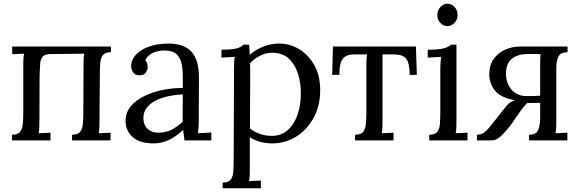

<svg xmlns="http://www.w3.org/2000/svg" viewBox="-20 -748 3088 1023"><path d="M44 0V-30Q75 -30 87 -45.5Q99 -61 101.5 -88.5Q104 -116 104 -152V-394Q104 -414 104.5 -429.5Q105 -445 108 -462L45 -459V-500H571V-470Q541 -470 528.5 -454.5Q516 -439 514 -411.5Q512 -384 512 -348L510 -106Q510 -86 509.5 -70.5Q509 -55 506 -38L569 -41V0H364V-30Q395 -30 407 -45.5Q419 -61 421.5 -88.5Q424 -116 424 -152L425 -394Q425 -414 425.5 -429.5Q426 -445 429 -462L251 -460Q220 -460 208 -447Q196 -434 194 -409Q192 -384 191 -348L190 -106Q190 -86 189.5 -70.5Q189 -55 186 -38L249 -41V0Z M963 0Q960 -17 959 -30Q958 -43 956 -57Q922 -23 882.5 -3.5Q843 16 799 16Q723 16 686 -18.5Q649 -53 649 -103Q649 -149 677.5 -182.5Q706 -216 751.5 -237.5Q797 -259 850.5 -269.5Q904 -280 954 -279V-341Q954 -376 948 -407Q942 -438 922 -458Q902 -478 858 -479Q829 -480 798.5 -468Q768 -456 754 -427Q762 -419 764.5 -408.5Q767 -398 767 -389Q767 -377 757 -361.5Q747 -346 722 -347Q701 -347 690 -361.5Q679 -376 679 -396Q679 -430 704.5 -457Q730 -484 775 -500Q820 -516 877 -516Q961 -516 1001 -471.5Q1041 -427 1040 -331Q1040 -275 1039.5 -218.5Q1039 -162 1039 -106Q1039 -90 1038 -74Q1037 -58 1035 -38Q1053 -39 1070.5 -40Q1088 -41 1106 -42V0ZM954 -245Q920 -244 882.5 -236.5Q845 -229 813.5 -214Q782 -199 762.5 -174.5Q743 -150 744 -115Q746 -78 768.5 -59.5Q791 -41 822 -41Q863 -41 893.5 -56.5Q924 -72 954 -100Q953 -111 953 -124Q953 -137 953 -151Q953 -156 953.5 -183Q954 -210 954 -245Z M1166 255V225Q1197 225 1209 209.5Q1221 194 1223 166.5Q1225 139 1225 103L1227 -380Q1227 -396 1227.5 -412Q1228 -428 1231 -445Q1213 -444 1195.5 -443Q1178 -442 1160 -441V-483Q1204 -483 1226.5 -487Q1249 -491 1259.5 -497Q1270 -503 1277 -510H1307Q1308 -500 1309 -486.5Q1310 -473 1311 -456Q1341 -483 1382.5 -499.5Q1424 -516 1466 -516Q1524 -516 1574 -486Q1624 -456 1655 -400.5Q1686 -345 1686 -268Q1686 -183 1650.5 -119Q1615 -55 1557 -19.5Q1499 16 1431 16Q1362 16 1311 -17V149Q1311 169 1310.5 184.5Q1310 200 1307 217Q1323 216 1338.5 215.5Q1354 215 1370 214V255ZM1429 -24Q1477 -24 1511.5 -53.5Q1546 -83 1564.5 -134.5Q1583 -186 1583 -252Q1583 -306 1567.5 -355.5Q1552 -405 1518.5 -436Q1485 -467 1430 -467Q1396 -467 1364.5 -450.5Q1333 -434 1312 -411Q1312 -407 1312.5 -399.5Q1313 -392 1313 -373.5Q1313 -355 1313 -318.5Q1313 -282 1312.5 -220Q1312 -158 1312 -63Q1363 -24 1429 -24Z M1872 0V-30Q1903 -30 1915 -45.5Q1927 -61 1929.5 -88.5Q1932 -116 1932 -152V-394Q1932 -414 1932.5 -427.5Q1933 -441 1936 -458H1865Q1825 -458 1806.5 -435Q1788 -412 1788 -349H1750L1754 -500H2196L2201 -349H2163Q2162 -412 2144.5 -435Q2127 -458 2080 -458H2018V-106Q2018 -86 2017.5 -70.5Q2017 -55 2014 -38L2077 -41V0Z M2267 -30Q2298 -30 2310 -45.5Q2322 -61 2324 -88.5Q2326 -116 2326 -152V-380Q2326 -396 2327 -410.5Q2328 -425 2330 -445Q2312 -444 2294.5 -443Q2277 -442 2259 -441V-483Q2303 -483 2327 -487Q2351 -491 2363.5 -497Q2376 -503 2383 -510H2412V-106Q2412 -86 2411.5 -70.5Q2411 -55 2408 -38Q2424 -39 2439.5 -39.5Q2455 -40 2471 -41V0H2267ZM2363 -609Q2342 -609 2326 -626Q2310 -643 2310 -668Q2310 -693 2326.5 -710.5Q2343 -728 2364 -728Q2387 -728 2402.5 -710.5Q2418 -693 2418 -668Q2418 -643 2401.5 -626Q2385 -609 2363 -609Z M2521 0V-30Q2544 -30 2560.5 -42.5Q2577 -55 2595.5 -79Q2614 -103 2642 -138L2678 -183Q2689 -197 2700 -203.5Q2711 -210 2724 -214Q2648 -227 2617.5 -265Q2587 -303 2587 -352Q2587 -400 2610 -433Q2633 -466 2670.5 -483Q2708 -500 2751 -500H3004V-470Q2967 -469 2955.5 -447Q2944 -425 2944 -385V-106Q2944 -86 2943.5 -70.5Q2943 -55 2940 -38L3003 -41V0H2799V-30Q2838 -30 2848 -56.5Q2858 -83 2858 -119V-200L2789 -199Q2776 -187 2761 -167Q2746 -147 2732.5 -127Q2719 -107 2710 -94Q2685 -59 2656 -29.5Q2627 0 2600 0ZM2787 -236Q2809 -236 2825.5 -236.5Q2842 -237 2858 -238V-403Q2858 -423 2858.5 -436.5Q2859 -450 2860 -459Q2844 -461 2819 -460.5Q2794 -460 2787 -460Q2741 -460 2708.5 -436Q2676 -412 2676 -354Q2676 -305 2705.5 -270.5Q2735 -236 2787 -236Z"/></svg>

Font: Lora
Style: Regular
Weight: 400
Designer: Olga Karpushina, Alexei Vanyashin (Cyrillic)
Foundry: Cyreal
Version: Version 3.005; ttfautohint (v1.8.4.7-5d5b)